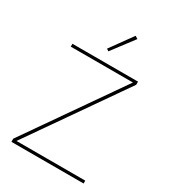

<svg xmlns="http://www.w3.org/2000/svg" viewBox="-220 -1046 1040 1161"><g transform="rotate(30 300.0 -465.5)"><path d="M552 0H48V-22L505 -678H71V-698H529V-676L72 -20H552ZM282 -767 267 -777 378 -931 397 -919Z"/></g></svg>

Font: IBM Plex Mono Thin
Style: Regular
Weight: 100
Monospace: yes
Designer: Mike Abbink, Paul van der Laan, Pieter van Rosmalen
Foundry: Bold Monday
Version: Version 2.3